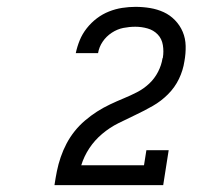

<svg xmlns="http://www.w3.org/2000/svg" viewBox="-20 -863 640 560"><path d="M139 -323V-324Q142 -344 146 -364Q150 -384 157 -404.5Q164 -425 174 -444Q184 -463 197.5 -480Q211 -497 228 -511.5Q245 -526 263 -537.5Q281 -549 301 -558.5Q321 -568 340.5 -576Q360 -584 379.5 -594Q399 -604 415 -619Q431 -634 441 -653.5Q451 -673 454 -693Q455 -694 455 -694Q455 -694 455 -695Q458 -713 455 -731.5Q452 -750 440 -762.5Q428 -775 410.5 -780Q393 -785 375 -785Q357 -785 339.5 -781.5Q322 -778 306 -767.5Q290 -757 279.5 -741.5Q269 -726 266 -708H201Q205 -727 212.5 -745.5Q220 -764 233 -780.5Q246 -797 262.5 -809.5Q279 -822 298 -829.5Q317 -837 336.5 -840Q356 -843 375 -843Q397 -843 418 -839.5Q439 -836 457.5 -827.5Q476 -819 490.5 -804Q505 -789 513 -770Q521 -751 521.5 -729Q522 -707 518 -685Q514 -658 502 -633Q490 -608 470 -588Q450 -568 425.5 -554Q401 -540 375.5 -528Q350 -516 325 -503.5Q300 -491 278 -472.5Q256 -454 240.5 -430.5Q225 -407 217 -381H400L407 -425H472L456 -323Z"/></svg>

Font: Iosevka Slab LtExObl
Style: Regular
Weight: 300
Width: 7
Italic angle: -9°
Monospace: yes
Designer: Belleve Invis
Foundry: Belleve Invis
Version: Version 11.1.0; ttfautohint (v1.8.3)